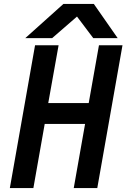

<svg xmlns="http://www.w3.org/2000/svg" viewBox="-20 -955 642 975"><path d="M158 -725H277.5L225 -431.5H430.5L482.5 -725H602L474 0H354.5L412 -325.5H207L149.5 0H30ZM302 -935H456.5L577.5 -761.5H453.5L371 -871L245 -761.5H108.5Z"/></svg>

Font: JuliaMono SemiBold
Style: Italic
Weight: 600
Italic angle: -9°
Monospace: yes
Designer: cormullion
Foundry: corm
Version: Version 0.056; ttfautohint (v1.8.4)